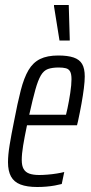

<svg xmlns="http://www.w3.org/2000/svg" viewBox="-20 -740 363 768"><path d="M129 8Q88 8 62 -2Q36 -12 24 -34Q12 -56 12 -91Q12 -120 18.5 -160Q25 -200 36 -254Q50 -328 63 -378.5Q76 -429 94 -459.5Q112 -490 140.5 -504Q169 -518 213 -518Q251 -518 274.5 -510Q298 -502 308.5 -484Q319 -466 319 -434Q319 -415 315.5 -387Q312 -359 306 -325.5Q300 -292 292 -255L288 -239H88Q78 -191 72.5 -157.5Q67 -124 67 -100Q67 -77 74.5 -64Q82 -51 97.5 -45.5Q113 -40 137 -40Q151 -40 170 -41.5Q189 -43 207.5 -46Q226 -49 237 -52L227 -4Q216 -1 199.5 2Q183 5 165 6.5Q147 8 129 8ZM97 -281H244L250 -307Q256 -335 261 -368Q266 -401 266 -423Q266 -444 260.5 -454Q255 -464 243.5 -467Q232 -470 215 -470Q189 -470 172 -464Q155 -458 143.5 -438.5Q132 -419 121.5 -381.5Q111 -344 97 -281ZM218 -578 196 -715V-720H255L259 -584V-578Z"/></svg>

Font: Saira UltraCondensed
Style: Italic
Weight: 400
Width: 1
Italic angle: -12°
Designer: Hector Gatti with collaboration of the Omnibus-Type team
Foundry: Omnibus-Type
Version: Version 1.101